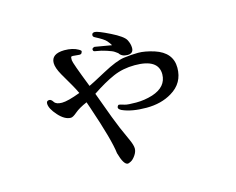

<svg xmlns="http://www.w3.org/2000/svg" viewBox="-96 -774 1192 969"><g transform="rotate(-15 500.0 -289.5)"><path d="M365 -541 331 -544Q323 -544 322 -540.5Q321 -537 321 -524Q321 -511 374 -376Q392 -384 465 -423.5Q538 -463 578.5 -468.5Q619 -474 654 -474Q689 -474 737 -459Q826 -430 826 -350Q826 -270 757 -229Q701 -195 624 -195Q547 -195 498 -217Q483 -225 483 -233Q483 -237 486 -241.5Q489 -246 492 -246Q495 -246 501 -244.5Q507 -243 521.5 -238.5Q536 -234 580 -234Q624 -234 666 -247Q743 -272 744 -338Q744 -418 621 -418Q559 -418 507.5 -395.5Q456 -373 392 -330L406 -292Q446 -181 467 -132L500 -58Q513 -29 513 -12Q513 5 500.5 23Q488 41 476 47Q464 53 460 53Q438 53 420 -12Q412 -83 349 -268L338 -300Q296 -282 274.5 -263.5Q253 -245 242 -245Q210 -245 177 -282Q144 -319 144 -345Q144 -360 159 -360Q169 -360 178.5 -345Q188 -330 218.5 -330Q249 -330 315 -355Q302 -382 291 -401L251 -470Q229 -509 229 -534Q229 -582 297 -583Q341 -583 370 -566Q381 -560 381 -555Q381 -553 378 -547Q375 -541 366 -541ZM631 -506Q631 -477 600.5 -477Q570 -477 557 -498Q552 -501 543 -508Q534 -515 504.5 -524.5Q475 -534 457.5 -536Q440 -538 438 -542Q436 -546 436 -549Q436 -557 449 -560L537 -545Q531 -556 519 -570Q507 -584 464 -606Q454 -611 454 -618V-619Q454 -632 469.5 -632Q485 -632 546.5 -601.5Q608 -571 619.5 -549Q631 -527 631 -506Z"/></g></svg>

Font: Sawarabi Mincho
Style: Regular
Weight: 400
Version: Version 1.00